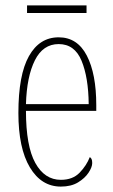

<svg xmlns="http://www.w3.org/2000/svg" viewBox="-20 -680 419 710"><path d="M205 10Q133 10 90.5 -61Q48 -132 48 -262Q48 -403 87 -472.5Q126 -542 197 -542Q266 -542 301 -474.5Q336 -407 336 -291V-270H76Q76 -140 110.5 -77.5Q145 -15 205 -15Q249 -15 274.5 -41.5Q300 -68 312 -99Q316 -97 318.5 -92Q321 -87 321 -77Q321 -62 307.5 -41.5Q294 -21 268.5 -5.5Q243 10 205 10ZM308 -295Q307 -394 281.5 -455.5Q256 -517 197 -517Q139 -517 109 -457Q79 -397 76 -295ZM80 -632V-660H300V-632Z"/></svg>

Font: Noto Serif Tamil ExtraCondensed Thin
Style: Regular
Weight: 100
Width: 2
Designer: Indian Type Foundry, Tom Grace, and the Monotype Design Team
Foundry: Monotype Imaging Inc.
Version: Version 2.004; ttfautohint (v1.8.4.7-5d5b)